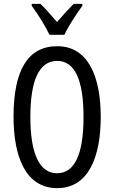

<svg xmlns="http://www.w3.org/2000/svg" viewBox="-20 -963 590 993"><path d="M406 -943H361C327 -908 309 -889 275 -849C245 -883 214 -920 189 -943H144V-933C179 -886 215 -827 236 -783H313C334 -829 376 -892 406 -933ZM501 -358C501 -563 438 -724 276 -724C126 -724 50 -603 50 -359C50 -156 111 10 276 10C438 10 501 -152 501 -358ZM137 -358C137 -549 183 -648 276 -648C366 -648 412 -551 412 -358C412 -163 365 -67 275 -67C185 -67 137 -166 137 -358Z"/></svg>

Font: Noto Sans UI Condensed
Style: Regular
Weight: 400
Width: 3
Designer: Monotype Design Team
Foundry: Monotype Imaging Inc.
Version: Version 1.901